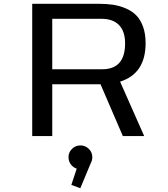

<svg xmlns="http://www.w3.org/2000/svg" viewBox="-20 -720 890 1016"><path d="M510 -274H256.5V0H150.5V-700H500Q543.5 -700 578.5 -694.8Q613.5 -689.5 646.5 -675.2Q679.5 -661 701.8 -638Q724 -615 737.2 -578Q750.5 -541 750.5 -491.5Q750.5 -330.5 615.5 -288L743 0H630L512 -274ZM256.5 -620.5V-353.5H520.5Q642 -353.5 642 -490.5Q642 -554 610 -587.2Q578 -620.5 516.5 -620.5ZM468.5 111.5Q468.5 128.5 460.5 143L405 276L357.5 258.5L386 172.5Q366.5 166 354.5 149.5Q342.5 133 342.5 111.5Q342.5 86 361 67.8Q379.5 49.5 405.5 49.5Q431.5 49.5 450 67.8Q468.5 86 468.5 111.5Z"/></svg>

Font: League Mono Wide
Style: Regular
Weight: 400
Width: 8
Designer: Tyler Finck
Foundry: The League of Moveable Type / Tyler Finck
Version: Version 2.210